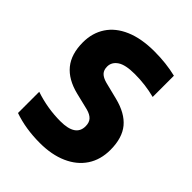

<svg xmlns="http://www.w3.org/2000/svg" viewBox="-169 -645 745 745"><g transform="rotate(45 203.5 -273.0)"><path d="M36.5 -12V-128.5Q104.5 -105.5 175.5 -105.5Q258.5 -105.5 258.5 -161Q258.5 -181.5 248 -193Q237.5 -204.5 215.5 -210.5L145.5 -227.5Q83 -243 51.8 -281.2Q20.5 -319.5 20.5 -384Q20.5 -435.5 46 -474.2Q71.5 -513 121.2 -534.2Q171 -555.5 242.5 -555.5Q306.5 -555.5 362 -542V-425.5Q308 -439.5 250.5 -439.5Q199 -439.5 176.2 -424Q153.5 -408.5 153.5 -384Q153.5 -365 163.8 -354.2Q174 -343.5 196 -337.5L266 -320Q330 -304 360.8 -266.8Q391.5 -229.5 391.5 -164.5Q391.5 -110.5 365.5 -71.2Q339.5 -32 291.5 -10.8Q243.5 10.5 178.5 10.5Q100.5 10.5 36.5 -12Z"/></g></svg>

Font: Encode Sans Condensed
Style: Bold
Weight: 700
Width: 3
Designer: Multiple Designers
Foundry: Impallari Type
Version: Version 2.000